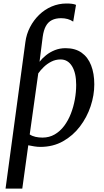

<svg xmlns="http://www.w3.org/2000/svg" viewBox="-20 -850 610 1124"><path d="M12.5 254 128.5 -603Q134.5 -650 155.8 -691Q177 -732 209.2 -763.2Q241.5 -794.5 282.5 -812Q323.5 -829.5 369.5 -829.5Q386.5 -829.5 400.8 -827.8Q415 -826 425 -821.5L408.5 -723.5Q394 -733.5 376.2 -738.5Q358.5 -743.5 337.5 -743.5Q306 -743.5 283.8 -732.2Q261.5 -721 248.5 -697.2Q235.5 -673.5 230 -634.5L211.5 -488.5Q227 -508.5 249.8 -526.8Q272.5 -545 301.2 -556.5Q330 -568 364 -568Q420.5 -568 457.8 -541.5Q495 -515 513.5 -467.2Q532 -419.5 532 -356Q532 -292.5 510.5 -228Q489 -163.5 448.2 -109.8Q407.5 -56 349 -23Q290.5 10 216 10Q199.5 10 181 7Q162.5 4 145.5 0.5L110.5 254ZM228.5 -44.5Q268.5 -44.5 300.2 -63Q332 -81.5 355.8 -113.2Q379.5 -145 395 -185Q410.5 -225 418.2 -268.2Q426 -311.5 426 -353Q426 -422.5 401.8 -462.2Q377.5 -502 334.5 -502Q305.5 -502 280.5 -489.2Q255.5 -476.5 236 -457.5Q216.5 -438.5 204 -420.5L154 -63Q169 -53 188 -48.8Q207 -44.5 228.5 -44.5Z"/></svg>

Font: Merriweather Light 18pt
Style: Italic
Weight: 400
Italic angle: -7.8°
Version: Version 2.101